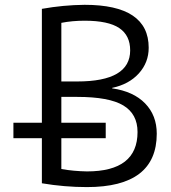

<svg xmlns="http://www.w3.org/2000/svg" viewBox="-20 -760 704 790"><path d="M152.3 -254.9V-723.6Q240.2 -739.3 328.1 -740.2Q591.8 -740.2 591.8 -563.5Q591.8 -502.9 551.3 -458Q510.7 -413.1 441.4 -398.4V-396.5Q529.3 -383.8 577.1 -334.5Q625 -285.2 625 -210Q625 9.8 337.9 9.8Q245.1 9.8 152.3 -5.9V-191.4H35.2V-254.9ZM545.9 -216.8Q545.9 -291 487.3 -326.2Q428.7 -361.3 297.9 -361.3H232.4V-254.9H415V-191.4H232.4V-64.5Q282.2 -55.7 337.9 -54.7Q545.9 -54.7 545.9 -216.8ZM232.4 -424.8H297.9Q515.6 -424.8 515.6 -552.7Q515.6 -614.3 470.7 -644.5Q425.8 -674.8 328.1 -674.8Q277.3 -674.8 232.4 -666Z"/></svg>

Font: Mgen+ 1c regular
Style: Regular
Weight: 400
Designer: [Source Han Sans]
Ryoko NISHIZUKA  (kana & ideographs); Paul D. Hunt (Latin, Greek & Cyrillic); Wenlong ZHANG  (bopomofo
Version: Version 1.059.20150602